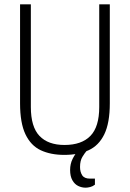

<svg xmlns="http://www.w3.org/2000/svg" viewBox="-20 -706 602 890"><path d="M278 12Q215 12 169 -9.5Q123 -31 98 -83.5Q73 -136 73 -227V-686H123V-210Q123 -118 163 -76Q203 -34 279 -34Q358 -34 399 -76Q440 -118 440 -210V-686H489V-227Q489 -136 463.5 -83.5Q438 -31 390.5 -9.5Q343 12 278 12ZM377 164Q359 164 342.5 156Q326 148 315.5 129.5Q305 111 305 82Q305 53 317 29.5Q329 6 345 -12H382V-7Q373 3 362 21Q351 39 351 68Q351 91 361 106.5Q371 122 397 122H420V150Q410 158 398 161Q386 164 377 164Z"/></svg>

Font: Archivo Condensed Thin
Style: Regular
Weight: 250
Width: 3
Designer: Hector Gatti
Foundry: Omnibus-Type
Version: Version 2.001